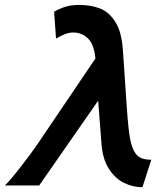

<svg xmlns="http://www.w3.org/2000/svg" viewBox="-25 -765 660 792"><path d="M393.6 -171.4 379.9 -349.6 136.7 0H-4.9Q14.6 -18.1 59.6 -75.7Q104.5 -133.3 130.4 -171.4L368.7 -523.9Q362.8 -583 337.4 -606.9Q312 -630.9 277.8 -630.9Q260.7 -630.9 245.4 -625.2Q230 -619.6 206.1 -606L198.2 -716.8Q225.1 -731.4 247.8 -738Q270.5 -744.6 302.2 -744.6Q351.1 -744.6 388.4 -729.7Q425.8 -714.8 451.4 -673.6Q477.1 -632.3 481.9 -558.1L487.3 -480.5Q491.7 -414.6 496.6 -341.8Q501.5 -269 505.4 -235.8Q511.2 -182.1 522.2 -154.3Q533.2 -126.5 551 -116.2Q568.8 -106 599.1 -106L562.5 7.3Q522.9 7.3 486.3 -10.7Q449.7 -28.8 424.1 -68.8Q398.4 -108.9 393.6 -171.4Z"/></svg>

Font: Lesson One
Style: Bold Italic
Weight: 700
Italic angle: -14°
Designer: But Ko, Victor Gaultney, Annie Olsen, Julie Remington, Don Collingsworth, Eric Hays, Becca Hirsbrunner
Version: Version 1.100